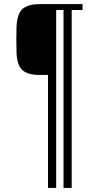

<svg xmlns="http://www.w3.org/2000/svg" viewBox="-20 -820 484 940"><path d="M215 100V-453H174Q118 -453 91 -475.5Q64 -498 61 -560Q60 -597 60 -633Q60 -669 61 -692Q65 -757 93 -778.5Q121 -800 174 -800H384V-771H331V100H291V-771H255V100Z"/></svg>

Font: Big Shoulders Text Thin
Style: Regular
Weight: 100
Designer: Patric King
Foundry: XO Type Co
Version: Version 1.000; ttfautohint (v1.8.2)